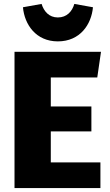

<svg xmlns="http://www.w3.org/2000/svg" viewBox="-20 -959 563 979"><path d="M275 -748C388 -748 446 -834 454 -922L359 -939C348 -901 321 -870 275 -870C230 -870 204 -901 192 -939L97 -922C105 -834 163 -748 275 -748ZM495 -695H54V0H492V-131H239V-289H446V-416H239V-564H476Z"/></svg>

Font: Fira Sans ExtraBold
Style: Regular
Weight: 800
Designer: bBox Type GmbH & Carrois Corporate GbR & Edenspiekermann AG
Foundry: bBox Type GmbH & Carrois Corporate GbR & Edenspiekermann AG
Version: Version 4.300;PS 004.300;hotconv 1.0.88;makeotf.lib2.5.64775